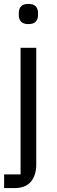

<svg xmlns="http://www.w3.org/2000/svg" viewBox="-20 -760 290 980"><path d="M85 -516H165V80Q165 134 138 167Q111 200 53 200H1V130H85ZM125 -637Q99 -637 87.5 -649.5Q76 -662 76 -682V-695Q76 -715 87.5 -727.5Q99 -740 125 -740Q151 -740 162.5 -727.5Q174 -715 174 -695V-682Q174 -662 162.5 -649.5Q151 -637 125 -637Z"/></svg>

Font: IBM Plex Sans Hebrew
Style: Regular
Weight: 400
Designer: Mike Abbink, Paul van der Laan, Pieter van Rosmalen, Yanek Iontef
Foundry: Bold Monday
Version: Version 1.2